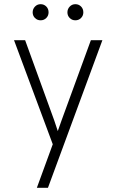

<svg xmlns="http://www.w3.org/2000/svg" viewBox="-20 -703 556 917"><path d="M232 -14 47 -511H100L239 -128L256 -77L274 -128L414 -511H469L209 194H156ZM136 -644Q136 -660 147 -671.5Q158 -683 174 -683Q190 -683 201 -672Q212 -661 212 -644Q212 -628 201 -617Q190 -606 174 -606Q158 -606 147 -617Q136 -628 136 -644ZM302 -644Q302 -660 313 -671.5Q324 -683 340 -683Q356 -683 367 -672Q378 -661 378 -644Q378 -628 367 -617Q356 -606 340 -606Q324 -606 313 -617Q302 -628 302 -644Z"/></svg>

Font: Overpass ExtraLight
Style: Regular
Weight: 200
Designer: Delve Withrington, Thomas Jockin
Foundry: Delve Fonts
Version: Version 3.000;DELV;Overpass